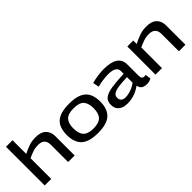

<svg xmlns="http://www.w3.org/2000/svg" viewBox="123 -1663 2596 2596"><g transform="rotate(-45 1420.5 -365.0)"><path d="M75 0V-740H200V-478Q265 -511 321.5 -530Q378 -549 448 -549Q548 -549 598 -500.5Q648 -452 648 -369V0H523V-330Q523 -451 399 -451Q345 -451 299.5 -436Q254 -421 200 -396V0Z M768 -271Q768 -360 798 -422Q828 -484 898.5 -516.5Q969 -549 1088 -549Q1208 -549 1278 -516.5Q1348 -484 1378.5 -422Q1409 -360 1409 -271Q1409 -130 1333.5 -60Q1258 10 1088 10Q918 10 843 -60Q768 -130 768 -271ZM894 -271Q894 -170 939.5 -123.5Q985 -77 1088 -77Q1191 -77 1236.5 -123.5Q1282 -170 1282 -271Q1282 -366 1240 -414Q1198 -462 1088 -462Q979 -462 936.5 -414Q894 -366 894 -271Z M1478 -138Q1478 -208 1523 -243.5Q1568 -279 1661 -293Q1754 -307 1898 -313V-362Q1899 -457 1744 -457Q1701 -457 1645 -449.5Q1589 -442 1536 -428L1518 -516Q1574 -531 1634.5 -540Q1695 -549 1751 -549Q1886 -549 1954.5 -503.5Q2023 -458 2022 -363V-158Q2022 -116 2034.5 -102Q2047 -88 2067 -88Q2074 -88 2082 -89Q2090 -90 2097 -93L2109 -13Q2072 10 2023 10Q1977 10 1947 -8.5Q1917 -27 1907 -76Q1857 -38 1793.5 -14Q1730 10 1648 10Q1601 10 1562.5 -5.5Q1524 -21 1501 -53.5Q1478 -86 1478 -138ZM1606 -145Q1606 -106 1629.5 -87Q1653 -68 1694 -68Q1723 -68 1759.5 -77Q1796 -86 1832.5 -102.5Q1869 -119 1898 -143V-249Q1804 -246 1738.5 -237.5Q1673 -229 1639.5 -208Q1606 -187 1606 -145Z M2194 0V-539H2307V-473Q2376 -508 2435 -528.5Q2494 -549 2566 -549Q2667 -549 2716.5 -500Q2766 -451 2766 -370V0H2641V-330Q2641 -452 2517 -452Q2463 -452 2417.5 -436.5Q2372 -421 2318 -396V0Z"/></g></svg>

Font: Georama Extended Medium
Style: Regular
Weight: 500
Width: 7
Designer: Jean-Baptiste Levee
Foundry: Production Type
Version: Version 1.000